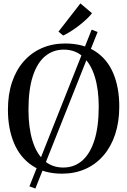

<svg xmlns="http://www.w3.org/2000/svg" viewBox="-20 -1007 746 1126"><path d="M517.5 -833 552.5 -819.5 187.5 98.5 152.5 86ZM346.5 11.5Q240 12 168.8 -35.8Q97.5 -83.5 62 -168.2Q26.5 -253 26.5 -363.5Q26.5 -454 50.8 -525.8Q75 -597.5 119.8 -648Q164.5 -698.5 226.2 -725.2Q288 -752 362.5 -752Q468.5 -751.5 539 -705.8Q609.5 -660 644.5 -576.8Q679.5 -493.5 679.5 -382Q679.5 -292 655.5 -219.5Q631.5 -147 587.2 -95.5Q543 -44 481.8 -16.5Q420.5 11 346.5 11.5ZM351.5 -24.5Q415 -24.5 461.5 -64.5Q508 -104.5 533.5 -184Q559 -263.5 559 -382Q559 -482 536 -557Q513 -632 467.2 -674Q421.5 -716 354 -716Q291 -716 244.5 -677.2Q198 -638.5 172.5 -560.2Q147 -482 147 -363.5Q147 -259.5 170 -183.5Q193 -107.5 238.5 -66Q284 -24.5 351.5 -24.5ZM350 -799 323 -821.5 451.5 -987 519.5 -929.5Q507 -913 487 -894.2Q467 -875.5 443.5 -857.2Q420 -839 396 -823.8Q372 -808.5 351.5 -799Z"/></svg>

Font: Merriweather 96pt
Style: Regular
Weight: 400
Version: Version 2.100